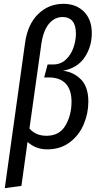

<svg xmlns="http://www.w3.org/2000/svg" viewBox="-20 -769 524 1004"><path d="M111 -544Q124 -641 179 -695Q234 -749 312 -749Q378 -749 419 -708Q460 -667 460 -595Q460 -525 422.5 -469Q385 -413 309 -399Q364 -393 403 -354Q442 -315 442 -237Q442 -177 418 -119.5Q394 -62 345 -25Q296 12 227 12Q166 12 124 -27L92 203L5 215ZM354 -237Q354 -299 324 -331.5Q294 -364 235 -364H211L229 -432H258Q297 -432 324 -457Q351 -482 364 -519.5Q377 -557 377 -593Q377 -637 359 -658.5Q341 -680 308 -680Q265 -680 235.5 -644Q206 -608 196 -538L134 -97Q167 -59 223 -59Q291 -59 322.5 -113Q354 -167 354 -237Z"/></svg>

Font: Fira Sans Compressed
Style: Italic
Weight: 400
Width: 1
Italic angle: -8°
Designer: bBox Type GmbH & Carrois Corporate GbR & Edenspiekermann AG
Foundry: bBox Type GmbH & Carrois Corporate GbR & Edenspiekermann AG
Version: Version 4.301